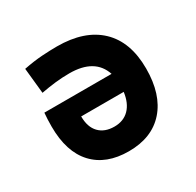

<svg xmlns="http://www.w3.org/2000/svg" viewBox="-122 -665 831 813"><g transform="rotate(-30 293.0 -258.5)"><path d="M290 9.8Q179.7 9.8 118.9 -55.4Q58.1 -120.6 58.1 -244.6Q58.1 -280.3 61 -311H389.6Q359.4 -402.3 235.4 -402.3Q200.2 -402.3 166 -398.4Q131.8 -394.5 96.2 -387.7L83.5 -512.2Q133.3 -522 174.6 -524.7Q215.8 -527.3 247.1 -527.3Q381.3 -527.3 454.6 -457.8Q527.8 -388.2 527.8 -257.8Q527.8 -131.3 465.6 -60.8Q403.3 9.8 290 9.8ZM396 -219.2H188Q188 -167 214.8 -139.2Q241.7 -111.3 289.1 -111.3Q334 -111.3 361.6 -139.4Q389.2 -167.5 396 -219.2Z"/></g></svg>

Font: Cascadia Mono PL
Style: Bold
Weight: 700
Monospace: yes
Designer: Aaron Bell
Foundry: Saja Typeworks
Version: Version 2404.023; ttfautohint (v1.8.4)